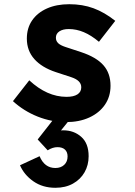

<svg xmlns="http://www.w3.org/2000/svg" viewBox="-20 -563 640 912"><path d="M293.5 17Q225 17 159 -9.2Q93 -35.5 41.5 -82.5L119 -181.5Q203.5 -103 296 -103Q330 -103 348 -114.8Q366 -126.5 366 -148.5Q366 -180.5 319.5 -196L245 -220.5Q178.5 -242.5 143 -282.5Q107.5 -322.5 107.5 -380Q107.5 -429.5 132.5 -466Q157.5 -502.5 203 -522.8Q248.5 -543 309 -543Q372 -543 424.2 -523.8Q476.5 -504.5 527.5 -464L450 -364.5Q413 -395.5 378 -410.2Q343 -425 306.5 -425Q278.5 -425 262 -414Q245.5 -403 245.5 -384Q245.5 -368.5 256 -358.2Q266.5 -348 290.5 -340L365 -315.5Q437.5 -291.5 471.2 -253.2Q505 -215 505 -155.5Q505 -104 478.2 -65.2Q451.5 -26.5 404 -4.8Q356.5 17 293.5 17ZM243 329Q182.5 329 138.5 298.2Q94.5 267.5 75 222L168 179Q191.5 235 243 235Q269 235 285 220Q301 205 301 180Q301 159.5 288.8 147.8Q276.5 136 253 136Q230 136 206.5 151L159 99.5L244.5 -9.5H323L218 120.5L184 91Q205.5 73.5 230.2 64.8Q255 56 280.5 56Q331 56 366 87Q401 118 401 179Q401 221.5 381.5 255.5Q362 289.5 326.5 309.2Q291 329 243 329Z"/></svg>

Font: Google Sans Code
Style: Italic
Weight: 400
Italic angle: -10°
Monospace: yes
Designer: Google Sans Code Authors
Foundry: Google LLC
Version: Version 6.000